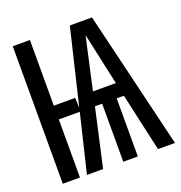

<svg xmlns="http://www.w3.org/2000/svg" viewBox="-125 -796 851 904"><g transform="rotate(-20 300.0 -344.5)"><path d="M514 0 449 -291H413V0H340V-291H304L239 0H158L228 -291H123V0H37V-689H123V-360H230L232 -311L233 -313L323 -689H434L599 0ZM319 -360H434L377 -621Z"/></g></svg>

Font: Fira Mono
Style: Regular
Weight: 400
Designer: Carrois Corporate & Edenspiekermann AG
Foundry: Carrois Corporate GbR & Edenspiekermann AG
Version: Version 3.206;PS 003.206;hotconv 1.0.70;makeotf.lib2.5.58329